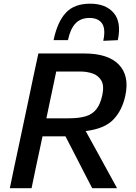

<svg xmlns="http://www.w3.org/2000/svg" viewBox="-20 -996 718 1016"><path d="M32 0Q44 -58.5 55.5 -113Q67 -167.5 81.5 -234.5L132 -473Q146.5 -542.5 158.2 -598Q170 -653.5 183 -713H426.5Q552 -713 608.8 -654.2Q665.5 -595.5 643.5 -491.5Q627 -412.5 580 -363.5Q533 -314.5 433.5 -302.5L487 -205.5Q505 -172.5 525.5 -135.2Q546 -98 565.2 -62.8Q584.5 -27.5 599.5 0H468Q445 -44 424.2 -84.5Q403.5 -125 383 -165L326.5 -274.5H205L196.5 -234.5Q182 -167.5 170.5 -113Q159 -58.5 147 0ZM406 -617.5H277.5Q269.5 -579.5 261.5 -541Q253.5 -502.5 244 -458.5L225.5 -370H344Q397.5 -370 433 -380.5Q468.5 -391 489.8 -417.8Q511 -444.5 521.5 -493Q532 -543.5 515.8 -570.5Q499.5 -597.5 469 -607.5Q438.5 -617.5 406 -617.5ZM526.5 -780Q540 -843.5 519.8 -872.2Q499.5 -901 453.5 -901Q407 -901 379.5 -872Q352 -843 339.5 -783.5H263.5Q283.5 -880 328.2 -928.2Q373 -976.5 457 -976.5Q540 -976.5 581.8 -927.5Q623.5 -878.5 603.5 -783.5Z"/></svg>

Font: Commissioner Medium
Style: Italic
Weight: 500
Italic angle: -12°
Designer: Kostas Bartsokas
Foundry: Kostas Bartsokas
Version: Version 1.000; ttfautohint (v1.8.3)